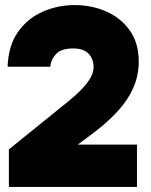

<svg xmlns="http://www.w3.org/2000/svg" viewBox="-20 -737 597 757"><path d="M15 0V-148L208 -304Q226 -319 250 -338Q274 -357 296.5 -379.5Q319 -402 334 -425.5Q349 -449 349 -473Q349 -503 330 -524.5Q311 -546 268 -546Q222 -546 201.5 -524.5Q181 -503 178 -474H10Q13 -557 50.5 -610.5Q88 -664 147.5 -690.5Q207 -717 274 -717Q342 -717 399.5 -691.5Q457 -666 492 -616.5Q527 -567 527 -495Q527 -439 505.5 -390.5Q484 -342 445 -299.5Q406 -257 355 -218L287 -167H520V0Z"/></svg>

Font: Onest Black
Style: Regular
Weight: 900
Designer: Dmitri Voloshin, Andrey Kudryavtsev
Foundry: Dmitri Voloshin, Andrey Kudryavtsev
Version: Version 1.000;gftools[0.9.33]